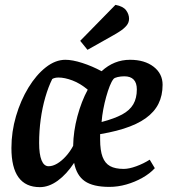

<svg xmlns="http://www.w3.org/2000/svg" viewBox="-20 -759 697 790"><path d="M144 11Q27 11 27 -150Q27 -217 46 -281.5Q65 -346 97 -398.5Q129 -451 168.5 -482Q208 -513 249 -513Q278 -513 318.5 -500Q359 -487 398 -466Q449 -513 515 -513Q575 -513 612 -484.5Q649 -456 649 -410Q649 -366 632 -332Q615 -298 579.5 -272.5Q544 -247 488.5 -229.5Q433 -212 358 -202L392 -234V-185Q392 -140 402 -113.5Q412 -87 433 -75.5Q454 -64 489 -64Q511 -64 541 -75Q571 -86 596 -102L617 -67Q597 -45 566 -27.5Q535 -10 500 0Q465 10 430 10Q363 10 329 -13.5Q295 -37 285 -89Q254 -42 217.5 -15.5Q181 11 144 11ZM180 -75Q197 -75 215.5 -86Q234 -97 251.5 -116.5Q269 -136 281 -159Q282 -219 298.5 -280.5Q315 -342 341 -390Q310 -416 278 -428Q246 -440 221 -440Q213 -440 206.5 -438.5Q200 -437 195 -434Q179 -402 166.5 -359Q154 -316 147.5 -268Q141 -220 141 -171Q141 -124 151 -99.5Q161 -75 180 -75ZM398 -257Q451 -271 482.5 -288Q514 -305 528.5 -330Q543 -355 543 -391Q543 -418 530 -431.5Q517 -445 492 -445Q477 -445 464 -442Q451 -439 447 -434Q439 -424 431.5 -405Q424 -386 417 -361Q410 -336 405 -309.5Q400 -283 398 -257ZM340 -554 310 -591 455 -739Q487 -733 499 -716.5Q511 -700 511 -682Q511 -666 500.5 -653.5Q490 -641 473 -630Q456 -619 436 -608Z"/></svg>

Font: Faustina Light SemiBold
Style: Italic
Weight: 600
Italic angle: -8°
Version: Version 1.200